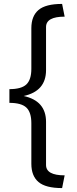

<svg xmlns="http://www.w3.org/2000/svg" viewBox="-20 -771 391 980"><path d="M215 71Q215 124 310 124L297 189Q213 189 176.5 158Q140 127 140 65V-142Q140 -198 114.5 -222Q89 -246 28 -246V-316Q89 -316 114.5 -340Q140 -364 140 -420V-627Q140 -689 176.5 -720Q213 -751 297 -751L310 -686Q215 -686 215 -633V-413Q215 -306 101 -281Q215 -256 215 -149Z"/></svg>

Font: Work Sans
Style: Regular
Weight: 400
Designer: Wei Huang
Foundry: Wei Huang
Version: Version 1.032;PS 001.032;hotconv 1.0.70;makeotf.lib2.5.58329